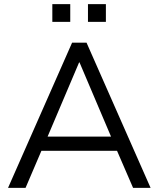

<svg xmlns="http://www.w3.org/2000/svg" viewBox="-20 -912 769 932"><path d="M19 0 330 -705H400L711 0H626L539 -201L579 -180H149L190 -201L104 0ZM364 -609 203 -230 179 -249H549L527 -230L366 -609ZM407 -806V-892H494V-806ZM234 -806V-892H321V-806Z"/></svg>

Font: NunitoSans1
Style: Book
Weight: 400
Designer: Vernon Adams
Foundry: Vernon Adams
Version: Version 3.101;gftools[0.9.27]